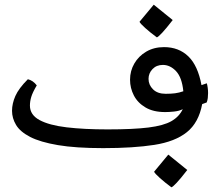

<svg xmlns="http://www.w3.org/2000/svg" viewBox="-20 -614 930 811"><path d="M416 11.7Q299.8 11.7 224.9 -1Q149.9 -13.7 107.4 -35.6Q64.9 -57.6 47.9 -86.2Q30.8 -114.7 30.8 -146Q30.8 -176.3 44.9 -208.5Q59.1 -240.7 97.7 -279.3Q119.1 -274.4 135.3 -253.4Q117.7 -223.6 112.1 -204.8Q106.4 -186 106.4 -168Q106.4 -128.9 147 -106.9Q187.5 -85 261.2 -76.2Q335 -67.4 434.6 -67.4Q543 -67.4 607.2 -75.4Q671.4 -83.5 704.1 -102.3Q736.8 -121.1 752 -152.8Q736.3 -145 715.3 -142.8Q694.3 -140.6 677.7 -140.6Q627.4 -140.6 594.5 -160.2Q561.5 -179.7 545.4 -210.9Q529.3 -242.2 529.3 -277.3Q529.3 -314.5 547.4 -345.7Q565.4 -377 597.9 -396Q630.4 -415 672.9 -415Q734.9 -415 775.4 -376Q815.9 -336.9 831.1 -254.4L853.5 -262.2Q856 -254.4 857.4 -243.2Q858.9 -231.9 858.9 -220.7Q858.9 -210.4 857.7 -200Q856.4 -189.5 853 -181.2L834 -174.3Q819.3 -95.7 769.3 -55.7Q719.2 -15.6 631.6 -2Q543.9 11.7 416 11.7ZM679.7 -217.8Q702.6 -217.8 719.5 -220Q736.3 -222.2 754.4 -228.5Q748.5 -287.1 723.6 -313.5Q698.7 -339.8 668 -339.8Q641.1 -339.8 624.3 -322.3Q607.4 -304.7 607.4 -280.8Q607.4 -255.4 626.5 -236.6Q645.5 -217.8 679.7 -217.8ZM642.6 -456.1Q615.2 -476.1 593.8 -495.4Q572.3 -514.6 569.3 -522L629.4 -594.2L709.5 -529.3Q681.2 -492.7 664.8 -475.3Q648.4 -458 642.6 -456.1ZM704.1 177.2Q676.8 157.2 655.3 137.9Q633.8 118.7 630.9 111.3L690.9 39.1L771 104Q742.7 140.6 726.3 158Q710 175.3 704.1 177.2Z"/></svg>

Font: Harmattan SemiBold
Style: Regular
Weight: 600
Designer: George W. Nuss III and SIL International
Foundry: SIL International
Version: Version 4.000